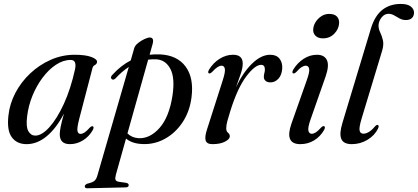

<svg xmlns="http://www.w3.org/2000/svg" viewBox="-20 -742 2178 1001"><path d="M393 -122Q381 -75.5 383.8 -59.8Q386.5 -44 400 -44Q409.5 -44 420.5 -51Q431.5 -58 448 -76.5Q458 -86 464 -83.5Q472 -80 463.5 -63.5Q444 -29.5 412.2 -10Q380.5 9.5 344.5 9.5Q291.5 9.5 291.5 -42Q291.5 -57.5 296.5 -82.2Q301.5 -107 313.5 -150Q274.5 -74.5 224.5 -32.5Q174.5 9.5 118.5 9.5Q68 9.5 41.5 -26.5Q15 -62.5 24 -140Q30.5 -201 60.2 -257.8Q90 -314.5 137.5 -359.2Q185 -404 244.5 -430.2Q304 -456.5 369.5 -456.5Q425.5 -456.5 456 -445Q486.5 -433.5 486 -419.5Q485 -408 475 -403.2Q465 -398.5 462 -386.5ZM121.5 -136Q114.5 -81.5 127.8 -58.2Q141 -35 164 -35Q198 -35 237.5 -78.8Q277 -122.5 312.8 -200.2Q348.5 -278 371 -380Q381.5 -429.5 348.5 -429.5Q309.5 -429.5 271.8 -404.5Q234 -379.5 202.2 -337.2Q170.5 -295 149.2 -242.8Q128 -190.5 121.5 -136Z M582.5 -333.5Q570.5 -322 562 -330Q552.5 -339 567.5 -353.5Q610.5 -400.5 661.5 -427L680 -491.5Q684.5 -505.5 700.2 -518Q716 -530.5 733.5 -538.5Q751 -546.5 760.5 -546.5Q785 -546.5 775.5 -512L760 -456.5Q786 -459.5 813.5 -458.5Q903 -454.5 947.2 -395.5Q991.5 -336.5 978.5 -234.5Q969 -160.5 932 -104.8Q895 -49 840.5 -18.8Q786 11.5 724.5 9Q669.5 7.5 637 -19.5L584.5 167.5Q579.5 185.5 582 194.5Q584.5 203.5 601 206L636.5 211Q651 213.5 651 223Q651 235 634.5 235L436 239.5Q422 240 422 229.5Q422 221 435.5 215.5Q461.5 209.5 471.5 201.5Q481.5 193.5 487 175.5L651.5 -393Q615.5 -369.5 582.5 -333.5ZM703 -21.5Q762 -19 811.8 -75Q861.5 -131 879 -242Q893 -334.5 869 -381.5Q845 -428.5 797.5 -432.5Q775 -434 752.5 -431L644.5 -46.5Q667.5 -23.5 703 -21.5Z M1069 -359.5Q1061.5 -363.5 1069.5 -378.5Q1091.5 -414.5 1125 -435.5Q1158.5 -456.5 1195 -456.5Q1245.5 -456.5 1245.5 -410.5Q1245.5 -387 1234.5 -355.5Q1223.5 -324 1210.5 -287Q1246.5 -364 1294 -410.2Q1341.5 -456.5 1388.5 -456.5Q1421 -456.5 1437 -436.5Q1453 -416.5 1451.5 -385.5Q1449.5 -351.5 1431.8 -332Q1414 -312.5 1390 -312.5Q1373.5 -312.5 1364.5 -320.5Q1355.5 -328.5 1355.5 -341Q1355.5 -351 1358.2 -360.5Q1361 -370 1361 -379.5Q1361 -404 1341.5 -404Q1309.5 -404 1264 -343.8Q1218.5 -283.5 1181 -164Q1171 -131.5 1165.2 -110.5Q1159.5 -89.5 1159.5 -73Q1159.5 -56.5 1168.8 -50Q1178 -43.5 1178 -31Q1178 -16.5 1153 -3.5Q1128 9.5 1087.5 9.5Q1058 9.5 1052.2 -9.8Q1046.5 -29 1059.5 -68L1141.5 -324Q1155.5 -367.5 1152.2 -383.5Q1149 -399.5 1135 -399.5Q1126 -399.5 1114.5 -392.5Q1103 -385.5 1085 -366Q1075 -357 1069 -359.5Z M1664 -542Q1638 -542 1624.5 -556Q1611 -570 1613 -590Q1614 -608.5 1625.2 -626.8Q1636.5 -645 1655 -657.2Q1673.5 -669.5 1696 -669.5Q1724 -669.5 1736.8 -655.5Q1749.5 -641.5 1748 -621Q1746.5 -591 1723 -566.5Q1699.5 -542 1664 -542ZM1598.5 -117.5Q1584 -76 1588 -60.2Q1592 -44.5 1605.5 -44.5Q1614.5 -44.5 1626 -51.5Q1637.5 -58.5 1654 -77Q1664 -87 1670 -84Q1678 -80.5 1669.5 -64Q1650 -30 1617.8 -10.2Q1585.5 9.5 1545.5 9.5Q1462 9.5 1499.5 -97.5L1579.5 -324Q1595 -367 1591.8 -383.2Q1588.5 -399.5 1574 -399.5Q1565 -399.5 1553.2 -392.5Q1541.5 -385.5 1524 -366Q1514 -357 1508 -359.5Q1500.5 -363 1508.5 -378.5Q1530.5 -414.5 1563.2 -435.5Q1596 -456.5 1632.5 -456.5Q1671 -456.5 1684.2 -428.8Q1697.5 -401 1678 -344.5Z M2069.5 -721.5Q2105 -721.5 2121.8 -708Q2138.5 -694.5 2138.5 -676.5Q2138.5 -659 2127.8 -648.2Q2117 -637.5 2096 -637.5Q2078.5 -637.5 2063.8 -645.5Q2049 -653.5 2035 -661.8Q2021 -670 2005 -670Q1985 -670 1970 -651.8Q1955 -633.5 1953.5 -610.5Q1953 -592 1961.8 -574Q1970.5 -556 1976.2 -533Q1982 -510 1972 -476.5L1865 -123Q1851 -76 1855 -60.5Q1859 -45 1874.5 -45Q1888 -45 1903.2 -54Q1918.5 -63 1935.5 -83.5Q1943.5 -92 1949.5 -90.5Q1958.5 -87.5 1950.5 -71Q1933.5 -36 1896 -13.2Q1858.5 9.5 1814 9.5Q1771 9.5 1759.5 -17.5Q1748 -44.5 1765 -100.5L1914 -594Q1934 -659.5 1973.2 -690.5Q2012.5 -721.5 2069.5 -721.5Z"/></svg>

Font: Fraunces 72pt
Style: Italic
Weight: 400
Italic angle: -16°
Version: Version 1.000;[b76b70a41]